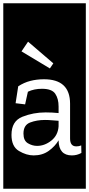

<svg xmlns="http://www.w3.org/2000/svg" viewBox="-32 -937 543 1170"><path d="M-12 213V-917H491V213ZM272 -520 293 -551 139 -683 99 -624ZM79 -411 63 -308 121 -301 138 -378Q175 -396 224 -396Q284 -396 304.5 -366Q325 -336 325 -288V-248Q307 -250 286.5 -251Q266 -252 246 -252Q171 -252 104.5 -225.5Q38 -199 38 -115Q38 -44 83.5 -17Q129 10 173 10Q227 10 265.5 -18Q304 -46 325 -82V-80Q327 10 406 10Q437 10 464 -5L463 -51Q450 -45 433 -45Q395 -45 395 -93V-305Q395 -454 236 -454Q192 -454 153 -444Q114 -434 79 -411ZM325 -167Q321 -112 280.5 -80Q240 -48 194 -48Q165 -48 138 -64Q111 -80 111 -123Q111 -175 151.5 -190.5Q192 -206 242 -206Q264 -206 285 -204Q306 -202 325 -201Z"/></svg>

Font: Zilla Slab Highlight Regular
Style: Regular
Weight: 400
Designer: Typotheque Type Foundry
Foundry: Typotheque type foundry
Version: Version 1.1; 2017; ttfautohint (v1.6)